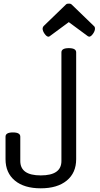

<svg xmlns="http://www.w3.org/2000/svg" viewBox="-20 -1006 543 1041"><path d="M313 -133V-722Q313 -745 353 -745Q393 -745 393 -722V-143Q393 -69 342 -27Q291 15 201 15Q111 15 60.5 -27Q10 -69 10 -143V-265Q10 -288 50 -288Q90 -288 90 -265V-133Q90 -55 201 -55Q313 -55 313 -133ZM348 -986H359Q360 -986 363 -985Q366 -984 368 -982L488 -866Q493 -862 494 -858Q495 -854 495 -851Q495 -838 484 -822.5Q473 -807 463 -807Q461 -807 456 -810L353 -886L250 -810Q246 -807 243 -807Q233 -807 222 -822.5Q211 -838 211 -851Q211 -854 212.5 -858Q214 -862 218 -866L338 -982Q342 -986 348 -986Z"/></svg>

Font: Offside
Style: Regular
Weight: 400
Designer: Eduardo Rodriguez Tunni
Foundry: Eduardo Rodriguez Tunni
Version: Version 1.002; ttfautohint (v1.8.4.7-5d5b);gftools[0.9.23]